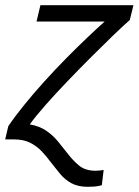

<svg xmlns="http://www.w3.org/2000/svg" viewBox="-36 -538 535 741"><path d="M303 183Q265 183 239.5 169Q214 155 196 133Q178 111 160 88Q144 66 125 46Q106 26 80.5 13Q55 0 17 0H-16L-4 -51Q21 -88 57 -132.5Q93 -177 135 -223.5Q177 -270 220 -313.5Q263 -357 301.5 -393.5Q340 -430 368 -455H105L120 -518H479L465 -461Q440 -439 401 -401.5Q362 -364 316 -318Q270 -272 224 -224Q178 -176 140 -133Q102 -90 79 -58Q117 -51 142.5 -33.5Q168 -16 187 7Q206 30 223 52Q244 80 268.5 100.5Q293 121 333 121Q341 121 349 120Q357 119 364 118L357 177Q342 181 328.5 182Q315 183 303 183Z"/></svg>

Font: Ubuntu Sans
Style: Italic
Weight: 400
Italic angle: -13.5°
Designer: Dalton Maag Ltd
Foundry: Dalton Maag Ltd
Version: Version 1.006